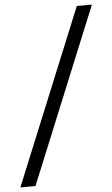

<svg xmlns="http://www.w3.org/2000/svg" viewBox="-57 -823 527 901"><g transform="rotate(-5 206.5 -372.5)"><path d="M340 -785H411L73 40H2Z"/></g></svg>

Font: BLUETTI 2.0 Extralight
Style: Roman
Weight: 200
Designer: Stijn de Vries
Foundry: tokotype
Version: Version 2.005;October 31, 2023;FontCreator 14.0.0.2814 64-bi